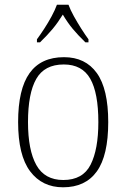

<svg xmlns="http://www.w3.org/2000/svg" viewBox="-20 -786 537 816"><path d="M248 10Q159 10 108 -58Q57 -126 57 -267Q57 -407 105.5 -475Q154 -543 252 -543Q343 -543 391.5 -475.5Q440 -408 440 -267Q440 -125 391.5 -57.5Q343 10 248 10ZM249 -21Q332 -21 365 -86Q398 -151 398 -267Q398 -391 363.5 -451.5Q329 -512 251 -512Q169 -512 134 -450.5Q99 -389 99 -267Q99 -148 134.5 -84.5Q170 -21 249 -21ZM137 -619Q151 -638 168 -664Q185 -690 199.5 -717Q214 -744 222 -766H271Q279 -744 294 -717Q309 -690 325.5 -664Q342 -638 356 -619V-606H343Q311 -637 289 -663.5Q267 -690 247 -724Q226 -690 204 -663.5Q182 -637 150 -606H137Z"/></svg>

Font: Noto Serif Lao SemiCondensed ExtraLight
Style: Regular
Weight: 200
Width: 4
Designer: Monotype Design Team
Foundry: Monotype Imaging Inc.
Version: Version 2.003; ttfautohint (v1.8.4.7-5d5b)